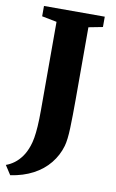

<svg xmlns="http://www.w3.org/2000/svg" viewBox="-124 -796 630 1042"><g transform="rotate(10 191.0 -275.0)"><path d="M-23 142.5Q1 134 22.5 118Q44 102 62 77Q80 52 92 16.5Q99 -3.5 103.5 -29.8Q108 -56 110.5 -93.5Q113 -131 113 -183.5V-670L31 -686V-743H366V-686L288.5 -671V-275Q288.5 -180.5 286.2 -115Q284 -49.5 274 -14.5Q258.5 39 223.2 82.5Q188 126 134.2 154.5Q80.5 183 10 193.5Z"/></g></svg>

Font: Merriweather 48pt Black
Style: Regular
Weight: 900
Version: Version 2.100